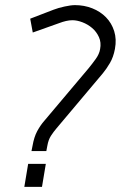

<svg xmlns="http://www.w3.org/2000/svg" viewBox="-20 -730 472 750"><path d="M144 0 159 -90H90L75 0ZM429 -539Q423 -507 409.5 -484Q396 -461 382 -444L201 -229Q189 -215 179 -199.5Q169 -184 165 -161L161 -140H103L107 -160Q113 -195 125.5 -218Q138 -241 153 -258L325 -462Q339 -479 353.5 -499Q368 -519 371 -538Q376 -564 366.5 -585Q357 -606 340 -620.5Q323 -635 302 -643Q281 -651 263 -651Q251 -651 238 -648Q225 -645 212 -640L108 -603L98 -657L189 -692Q207 -699 232 -704.5Q257 -710 273 -710Q309 -710 340.5 -697.5Q372 -685 394 -662.5Q416 -640 426 -608.5Q436 -577 429 -539Z"/></svg>

Font: Marvel
Style: Italic
Weight: 400
Italic angle: -12°
Designer: Carolina Trebol
Foundry: Carolina Trebol
Version: Version 1.001